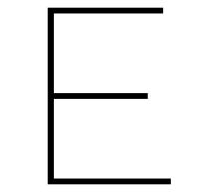

<svg xmlns="http://www.w3.org/2000/svg" viewBox="-20 -479 511 499"><path d="M424 -15V0H104V-459H404V-444H120V-237H364V-222H120V-15Z"/></svg>

Font: Ysabeau SC Thin
Style: Regular
Weight: 200
Designer: Christian Thalmann (Catharsis Fonts)
Version: Version 0.003